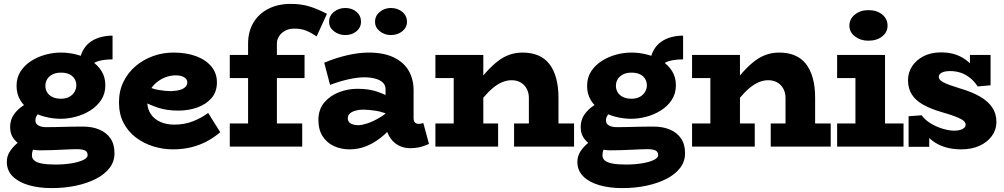

<svg xmlns="http://www.w3.org/2000/svg" viewBox="-20 -753 5157 986"><path d="M245 213Q180 213 128 198Q76 183 45.5 153Q15 123 15 78Q15 48 31.5 23.5Q48 -1 71.5 -20Q95 -39 116 -52L177 -20Q167 -14 155.5 4Q144 22 144 45Q144 61 156.5 71.5Q169 82 196 87Q223 92 265 92Q308 92 345.5 86Q383 80 406.5 69Q430 58 430 44Q430 26 416 19.5Q402 13 373 13Q355 13 335.5 14Q316 15 293.5 16Q271 17 244 18Q217 19 184 19Q147 19 112 5Q77 -9 54.5 -35.5Q32 -62 32 -100Q32 -137 51 -164.5Q70 -192 99.5 -211Q129 -230 160 -240L213 -199Q200 -193 188.5 -182.5Q177 -172 169.5 -160Q162 -148 162 -136Q162 -121 170.5 -113.5Q179 -106 191 -103Q203 -100 215 -100Q240 -100 261.5 -100.5Q283 -101 304.5 -101.5Q326 -102 350.5 -102.5Q375 -103 406 -103Q454 -103 490.5 -87.5Q527 -72 547.5 -42Q568 -12 568 34Q568 76 543 109Q518 142 473.5 165Q429 188 370.5 200.5Q312 213 245 213ZM292 -143Q251 -143 210.5 -153.5Q170 -164 137 -185Q104 -206 84.5 -238Q65 -270 65 -312Q65 -355 86 -387Q107 -419 141 -440.5Q175 -462 214.5 -472.5Q254 -483 292 -483Q334 -483 374.5 -472.5Q415 -462 448 -441Q481 -420 501 -388.5Q521 -357 521 -315Q521 -272 499.5 -239.5Q478 -207 443.5 -185.5Q409 -164 369 -153.5Q329 -143 292 -143ZM293 -246Q318 -246 335.5 -255.5Q353 -265 362.5 -281Q372 -297 372 -315Q372 -333 363 -348Q354 -363 336.5 -371.5Q319 -380 293 -380Q267 -380 249 -370.5Q231 -361 222 -346Q213 -331 213 -312Q213 -294 222 -279Q231 -264 249 -255Q267 -246 293 -246ZM437 -407 389 -442Q395 -477 410.5 -501.5Q426 -526 449 -541Q472 -556 500 -563Q528 -570 558 -570V-448Q520 -448 489.5 -440.5Q459 -433 437 -407Z M868 14Q816 14 766.5 -1.5Q717 -17 677 -47.5Q637 -78 614 -123Q591 -168 591 -227Q591 -286 614 -333Q637 -380 676.5 -413.5Q716 -447 766 -465Q816 -483 871 -483Q937 -483 987 -464.5Q1037 -446 1065.5 -411.5Q1094 -377 1094 -330Q1094 -281 1066 -249Q1038 -217 993 -201Q948 -185 897 -185Q836 -185 791.5 -200Q747 -215 703 -238V-323Q758 -297 794.5 -291Q831 -285 858 -285Q886 -286 904.5 -291.5Q923 -297 932.5 -307Q942 -317 942 -330Q942 -346 926 -356Q910 -366 883 -366Q855 -366 829 -356Q803 -346 782 -328Q761 -310 748.5 -286Q736 -262 736 -233Q736 -194 754.5 -167Q773 -140 804.5 -126.5Q836 -113 874 -113Q928 -113 972 -130.5Q1016 -148 1049 -173L1111 -74Q1081 -48 1044 -28Q1007 -8 963 3Q919 14 868 14Z M1254 -66V-529Q1254 -590 1281 -636Q1308 -682 1357.5 -707.5Q1407 -733 1473 -733Q1527 -733 1569 -720Q1611 -707 1659 -682L1606 -566Q1573 -588 1548.5 -597Q1524 -606 1493 -606Q1462 -606 1442 -594Q1422 -582 1412 -565Q1402 -548 1402 -532V-66ZM1160 0V-119H1532V0ZM1160 -352V-471H1544V-352Z M2085 8Q2052 8 2023.5 -8Q1995 -24 1977.5 -55.5Q1960 -87 1960 -132V-295Q1960 -316 1945.5 -329.5Q1931 -343 1906 -349.5Q1881 -356 1851 -356Q1817 -356 1771 -346Q1725 -336 1675 -317L1645 -431Q1705 -456 1764 -469.5Q1823 -483 1873 -483Q1951 -483 2002.5 -458Q2054 -433 2079 -389.5Q2104 -346 2104 -288V-146Q2104 -130 2111.5 -123.5Q2119 -117 2129 -117Q2137 -117 2143.5 -118.5Q2150 -120 2154 -121L2183 -14Q2170 -7 2144 0.5Q2118 8 2085 8ZM1775 14Q1732 14 1695.5 -2.5Q1659 -19 1637 -53Q1615 -87 1615 -139Q1616 -193 1646.5 -228Q1677 -263 1722.5 -280Q1768 -297 1814 -297Q1876 -297 1918 -282Q1960 -267 2003 -244V-152Q1951 -178 1911 -184Q1871 -190 1845 -190Q1824 -190 1806 -185Q1788 -180 1777 -170.5Q1766 -161 1766 -145Q1766 -133 1773.5 -125Q1781 -117 1793.5 -113.5Q1806 -110 1820 -110Q1837 -110 1865.5 -119Q1894 -128 1929.5 -149Q1965 -170 2003 -206L2000 -108Q1966 -69 1929.5 -41.5Q1893 -14 1855 0Q1817 14 1775 14ZM1987 -573Q1955 -573 1930.5 -592.5Q1906 -612 1906 -641Q1906 -672 1930.5 -692Q1955 -712 1987 -712Q2022 -712 2046 -692Q2070 -672 2070 -641Q2070 -612 2046 -592.5Q2022 -573 1987 -573ZM1753 -573Q1720 -573 1695 -592.5Q1670 -612 1670 -641Q1670 -672 1695 -692Q1720 -712 1753 -712Q1788 -712 1811 -692Q1834 -672 1834 -641Q1834 -612 1811 -592.5Q1788 -573 1753 -573Z M2696 0V-250Q2696 -269 2690 -285.5Q2684 -302 2672.5 -314.5Q2661 -327 2644.5 -334Q2628 -341 2607 -341Q2583 -341 2559 -331Q2535 -321 2510.5 -300.5Q2486 -280 2461 -250Q2436 -220 2409 -180V-299Q2444 -346 2475 -380.5Q2506 -415 2535.5 -438Q2565 -461 2596.5 -472Q2628 -483 2664 -483Q2709 -483 2743.5 -468.5Q2778 -454 2801 -424.5Q2824 -395 2836 -351.5Q2848 -308 2848 -250V0ZM2216 0V-119H2538V0ZM2310 0V-471H2462V0ZM2216 -352V-471H2425V-352ZM2620 0V-119H2928V0Z M3175 213Q3110 213 3058 198Q3006 183 2975.5 153Q2945 123 2945 78Q2945 48 2961.5 23.5Q2978 -1 3001.5 -20Q3025 -39 3046 -52L3107 -20Q3097 -14 3085.5 4Q3074 22 3074 45Q3074 61 3086.5 71.5Q3099 82 3126 87Q3153 92 3195 92Q3238 92 3275.5 86Q3313 80 3336.5 69Q3360 58 3360 44Q3360 26 3346 19.5Q3332 13 3303 13Q3285 13 3265.5 14Q3246 15 3223.5 16Q3201 17 3174 18Q3147 19 3114 19Q3077 19 3042 5Q3007 -9 2984.5 -35.5Q2962 -62 2962 -100Q2962 -137 2981 -164.5Q3000 -192 3029.5 -211Q3059 -230 3090 -240L3143 -199Q3130 -193 3118.5 -182.5Q3107 -172 3099.5 -160Q3092 -148 3092 -136Q3092 -121 3100.5 -113.5Q3109 -106 3121 -103Q3133 -100 3145 -100Q3170 -100 3191.5 -100.5Q3213 -101 3234.5 -101.5Q3256 -102 3280.5 -102.5Q3305 -103 3336 -103Q3384 -103 3420.5 -87.5Q3457 -72 3477.5 -42Q3498 -12 3498 34Q3498 76 3473 109Q3448 142 3403.5 165Q3359 188 3300.5 200.5Q3242 213 3175 213ZM3222 -143Q3181 -143 3140.5 -153.5Q3100 -164 3067 -185Q3034 -206 3014.5 -238Q2995 -270 2995 -312Q2995 -355 3016 -387Q3037 -419 3071 -440.5Q3105 -462 3144.5 -472.5Q3184 -483 3222 -483Q3264 -483 3304.5 -472.5Q3345 -462 3378 -441Q3411 -420 3431 -388.5Q3451 -357 3451 -315Q3451 -272 3429.5 -239.5Q3408 -207 3373.5 -185.5Q3339 -164 3299 -153.5Q3259 -143 3222 -143ZM3223 -246Q3248 -246 3265.5 -255.5Q3283 -265 3292.5 -281Q3302 -297 3302 -315Q3302 -333 3293 -348Q3284 -363 3266.5 -371.5Q3249 -380 3223 -380Q3197 -380 3179 -370.5Q3161 -361 3152 -346Q3143 -331 3143 -312Q3143 -294 3152 -279Q3161 -264 3179 -255Q3197 -246 3223 -246ZM3367 -407 3319 -442Q3325 -477 3340.5 -501.5Q3356 -526 3379 -541Q3402 -556 3430 -563Q3458 -570 3488 -570V-448Q3450 -448 3419.5 -440.5Q3389 -433 3367 -407Z M4014 0V-250Q4014 -269 4008 -285.5Q4002 -302 3990.5 -314.5Q3979 -327 3962.5 -334Q3946 -341 3925 -341Q3901 -341 3877 -331Q3853 -321 3828.5 -300.5Q3804 -280 3779 -250Q3754 -220 3727 -180V-299Q3762 -346 3793 -380.5Q3824 -415 3853.5 -438Q3883 -461 3914.5 -472Q3946 -483 3982 -483Q4027 -483 4061.5 -468.5Q4096 -454 4119 -424.5Q4142 -395 4154 -351.5Q4166 -308 4166 -250V0ZM3534 0V-119H3856V0ZM3628 0V-471H3780V0ZM3534 -352V-471H3743V-352ZM3938 0V-119H4246V0Z M4373 -40V-471H4525V-40ZM4279 0V-119H4620V0ZM4279 -352V-471H4483V-352ZM4439 -544Q4399 -544 4370.5 -566Q4342 -588 4342 -621Q4342 -656 4370.5 -678.5Q4399 -701 4439 -701Q4483 -701 4510.5 -678.5Q4538 -656 4538 -621Q4538 -588 4510.5 -566Q4483 -544 4439 -544Z M4917 14Q4883 14 4852.5 7.5Q4822 1 4795.5 -13Q4769 -27 4746 -50Q4723 -73 4705 -105L4752 -108V1H4646V-156L4713 -161Q4730 -137 4760 -119Q4790 -101 4822.5 -91.5Q4855 -82 4880 -82Q4899 -82 4912 -86Q4925 -90 4932 -97Q4939 -104 4939 -113Q4939 -119 4934.5 -126Q4930 -133 4918 -140Q4906 -147 4882.5 -156Q4859 -165 4820 -176Q4761 -193 4721.5 -215Q4682 -237 4662.5 -268Q4643 -299 4643 -341Q4643 -380 4664 -412.5Q4685 -445 4723 -464.5Q4761 -484 4813 -484Q4855 -484 4890 -472Q4925 -460 4954.5 -434Q4984 -408 5008 -365L4961 -361V-471H5067V-315L5001 -309Q4983 -336 4961 -353.5Q4939 -371 4913.5 -379.5Q4888 -388 4859 -388Q4841 -388 4828 -384.5Q4815 -381 4808 -374Q4801 -367 4801 -358Q4801 -351 4806 -344.5Q4811 -338 4823.5 -331Q4836 -324 4858 -316Q4880 -308 4913 -298Q4971 -281 5012 -257.5Q5053 -234 5075 -202Q5097 -170 5097 -127Q5097 -87 5074 -55Q5051 -23 5010.5 -4.5Q4970 14 4917 14Z"/></svg>

Font: BioRhyme ExtraBold
Style: Regular
Weight: 800
Designer: Aoife Mooney
Foundry: Aoife Mooney Type
Version: Version 1.600;gftools[0.9.33]